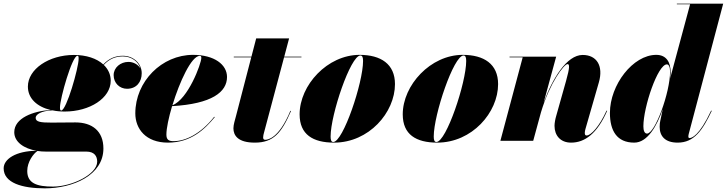

<svg xmlns="http://www.w3.org/2000/svg" viewBox="-105 -770 3975 1050"><path d="M249 -160C385.5 -160 500.5 -233 500.5 -328.5C500.5 -362.5 486.5 -392 462.5 -415C491.5 -446.5 525 -461.5 566.5 -461.5C614 -461.5 651.5 -433.5 663 -395C651 -417.5 623.5 -431.5 597.5 -431.5C554 -431.5 516.5 -400.5 516.5 -359C516.5 -316 549 -284.5 589.5 -284.5C641.5 -284.5 670 -322 670 -369.5C670 -422.5 625.5 -465 566.5 -465C524 -465 489 -449 460 -417.5C424 -450.5 367 -469.5 299 -469.5C162.5 -469.5 47.5 -392 47.5 -296.5C47.5 -232 97 -186.5 171.5 -168.5C77 -163 -27 -124.5 -27 -47C-27 7 27 43 95 54.5C-18.5 55.5 -85 100 -85 150.5C-85 230.5 16.5 260 140 260C294.5 260 460.5 188 460.5 42C460.5 -54 398 -100.5 308 -100.5C279.5 -100.5 212 -99.5 177 -99.5C118 -99.5 90 -103 90 -125.5C90 -143.5 119 -164 182.5 -166.5C203 -162 225.5 -160 249 -160ZM229.5 -165.5C224 -165.5 223 -173 223 -182.5C223 -231.5 289.5 -465 318.5 -465C325 -465 325 -458 325 -448.5C325 -399.5 258.5 -165.5 229.5 -165.5ZM44 165C44 114.5 78.5 69.5 100 55.5C115 58 130.5 59 146.5 59H367C411.5 59 426.5 84.5 426.5 114C426.5 184 287 250.5 185 250.5C96.5 250.5 44 232.5 44 165Z M805 -34C805 -68.5 817.5 -127 836 -189.5C1053.5 -202 1136.5 -266.5 1136.5 -349C1136.5 -416.5 1067.5 -470 950.5 -470C780 -470 635 -325 635 -150C635 -65 692.5 10 813.5 10C940 10 1015.5 -64 1069.5 -129.5L1066.5 -131.5C992 -37 908.5 2 844.5 2C818 2 805 -5.5 805 -34ZM987.5 -464.5C994 -464.5 996 -461 996 -453.5C996 -422 923.5 -227 838 -194.5C876.5 -322 942 -464.5 987.5 -464.5Z M1486.5 -163 1483 -164C1419 -9.5 1357 -5.5 1345 -5.5C1338.5 -5.5 1334 -9 1334 -18C1334 -27 1336.5 -36.5 1338.5 -43.5L1448.5 -456.5H1543.5V-460H1449.5L1476 -560H1296L1270 -460H1173.5V-456.5H1269L1185.5 -135C1180.5 -115 1171.5 -89 1171.5 -68.5C1171.5 -29 1196.5 10 1288.5 10C1390 10 1434 -42 1486.5 -163Z M1722 10C1913 10 2055 -155 2055 -310C2055 -420 1977.5 -470 1861.5 -470C1685.5 -470 1533.5 -304.5 1533.5 -144.5C1533.5 -34.5 1606 10 1722 10ZM1717.5 6.5C1706.5 6.5 1703 -4.5 1703 -23.5C1703 -142.5 1812 -466.5 1866 -466.5C1877 -466.5 1880.5 -455.5 1880.5 -436.5C1880.5 -317.5 1771.5 6.5 1717.5 6.5Z M2286 10C2477 10 2619 -155 2619 -310C2619 -420 2541.5 -470 2425.5 -470C2249.5 -470 2097.5 -304.5 2097.5 -144.5C2097.5 -34.5 2170 10 2286 10ZM2281.5 6.5C2270.5 6.5 2267 -4.5 2267 -23.5C2267 -142.5 2376 -466.5 2430 -466.5C2441 -466.5 2444.5 -455.5 2444.5 -436.5C2444.5 -317.5 2335.5 6.5 2281.5 6.5Z M2753.5 -456.5 2631.5 0H2811L2853.5 -156C2902.5 -320 2980.5 -419.5 2998.5 -419.5C3009.5 -419.5 3012.5 -405 2990.5 -327L2937 -137C2932 -120.5 2927.5 -97.5 2927.5 -82C2927.5 -29 2960 10 3018 10C3092.5 10 3160 -38 3215.5 -164L3212 -165C3173.5 -79.5 3127 -29 3103 -29C3096.5 -29 3093 -32.5 3093 -44C3093 -49 3095 -59 3096.5 -64L3170 -319.5C3196 -409.5 3158.5 -469.5 3081.5 -469.5C2994 -469.5 2916 -339.5 2868 -208.5L2936.5 -460H2681.5V-456.5Z M3562.5 -375C3562.5 -428.5 3540 -470 3484 -470C3356 -470 3230.5 -305.5 3230.5 -152.5C3230.5 -55 3268.5 10 3363.5 10C3435.5 10 3487 -79.5 3519.5 -173.5L3506 -110C3504 -101.5 3502.5 -91 3502.5 -76.5C3502.5 -25.5 3532 10 3601 10C3691.5 10 3737 -58 3787.5 -164L3784 -165C3718.5 -25.5 3677 -15 3666 -15C3660.5 -15 3659.5 -19.5 3659.5 -23C3659.5 -27.5 3660 -31.5 3661.5 -37.5L3850 -750H3596.5V-746.5H3669L3559.5 -340C3561.5 -355 3562.5 -367 3562.5 -375ZM3559.5 -378.5C3559.5 -264 3477.5 -39.5 3433.5 -39.5C3419 -39.5 3413.5 -57 3413.5 -79.5C3413.5 -184.5 3492 -418 3542 -418C3552 -418 3559.5 -405 3559.5 -378.5Z"/></svg>

Font: Bodoni* 48pt Fatface
Style: Italic
Weight: 900
Italic angle: -13°
Version: Version 2.3